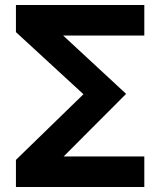

<svg xmlns="http://www.w3.org/2000/svg" viewBox="-20 -745 640 765"><path d="M43.5 -108 312.5 -369.5 43.5 -617V-725H555V-603.5H231.5L482.5 -371L233.5 -121.5H555V0H43.5Z"/></svg>

Font: JuliaMono ExtraBold
Style: Regular
Weight: 800
Monospace: yes
Designer: cormullion
Foundry: corm
Version: Version 0.055; ttfautohint (v1.8.4)